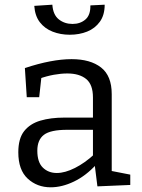

<svg xmlns="http://www.w3.org/2000/svg" viewBox="-20 -789 603 818"><path d="M456 -45 443 -63 535 -45V-1L395 5L383 -91L390 -88Q346 -40 295 -15.5Q244 9 196 9Q138 9 98 -28Q58 -65 58 -140Q58 -199 83 -230.5Q108 -262 152 -275Q196 -288 254 -288H385L376 -278V-374Q376 -429 347 -452.5Q318 -476 267 -476Q240 -476 209.5 -470.5Q179 -465 145 -453L157 -466L147 -375H94L86 -499Q143 -518 193 -527.5Q243 -537 285 -537Q365 -537 410.5 -501.5Q456 -466 456 -388ZM139 -147Q139 -98 162.5 -75Q186 -52 222 -52Q257 -52 299.5 -73.5Q342 -95 382 -132L376 -111V-245L385 -236H266Q195 -236 167 -214.5Q139 -193 139 -147ZM277 -641Q238 -641 204.5 -654Q171 -667 150 -694Q129 -721 126 -764L203 -769Q206 -726 230.5 -706.5Q255 -687 289 -687Q322 -687 344 -706Q366 -725 365 -766L426 -769Q426 -725 405.5 -696.5Q385 -668 351.5 -654.5Q318 -641 277 -641Z"/></svg>

Font: Pack4
Style: Regular
Weight: 400
Version: Version 2.002